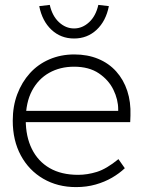

<svg xmlns="http://www.w3.org/2000/svg" viewBox="-20 -753 580 783"><path d="M32 -261Q32 -320 50.5 -369Q69 -418 102 -454.5Q135 -491 181.5 -511Q228 -531 283 -531Q337 -531 380.5 -513Q424 -495 454 -461.5Q484 -428 499 -382.5Q514 -337 512 -282L511 -255H69V-301H484L462 -283V-307Q462 -347 442.5 -387Q423 -427 383 -454Q343 -481 282 -481Q225 -481 180.5 -456Q136 -431 110.5 -383Q85 -335 85 -264Q85 -196 110 -145.5Q135 -95 182.5 -67.5Q230 -40 299 -40Q336 -40 375 -52Q414 -64 463 -104L489 -67Q467 -46 437 -28.5Q407 -11 370 -0.5Q333 10 290 10Q215 10 156.5 -24Q98 -58 65 -119Q32 -180 32 -261ZM140 -728 183 -733Q193 -688 220.5 -662.5Q248 -637 282 -637Q316 -637 343.5 -662.5Q371 -688 381 -733L424 -728Q412 -667 374 -631.5Q336 -596 282 -596Q228 -596 190 -631.5Q152 -667 140 -728Z"/></svg>

Font: Mach ExtraLight
Style: Regular
Weight: 250
Version: Version 1.002